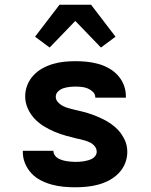

<svg xmlns="http://www.w3.org/2000/svg" viewBox="-20 -788 640 816"><path d="M299 8Q274 8 249 5.5Q224 3 200 -3.5Q176 -10 153.5 -21.5Q131 -33 114 -51Q97 -69 87 -92.5Q77 -116 77 -141V-147H207V-146Q207 -137 212.5 -128.5Q218 -120 226 -115.5Q234 -111 243 -108Q252 -105 261.5 -103.5Q271 -102 280.5 -101Q290 -100 299 -100Q308 -100 317.5 -100.5Q327 -101 336 -102.5Q345 -104 354 -106.5Q363 -109 371.5 -113.5Q380 -118 385.5 -126Q391 -134 391 -143Q391 -156 382.5 -166.5Q374 -177 362.5 -182.5Q351 -188 338.5 -191.5Q326 -195 313 -198H311Q286 -204 261 -211Q236 -218 212 -228Q188 -238 165.5 -252Q143 -266 125.5 -285Q108 -304 97.5 -328.5Q87 -353 87 -378Q87 -403 96 -426Q105 -449 121.5 -467Q138 -485 159.5 -497Q181 -509 204.5 -516Q228 -523 252.5 -525.5Q277 -528 301 -528Q325 -528 349.5 -525.5Q374 -523 397.5 -516.5Q421 -510 442.5 -498Q464 -486 480.5 -468Q497 -450 506 -427Q515 -404 515 -379V-373H385V-374Q385 -388 375 -397.5Q365 -407 353 -412Q341 -417 327.5 -418.5Q314 -420 301 -420Q288 -420 275 -418.5Q262 -417 249.5 -413Q237 -409 227 -399.5Q217 -390 217 -377Q217 -364 226 -354Q235 -344 246.5 -338Q258 -332 270.5 -328.5Q283 -325 295.5 -322Q308 -319 321 -316Q334 -313 346.5 -309.5Q359 -306 371 -301.5Q383 -297 395 -292Q407 -287 419 -281Q431 -275 442 -268Q453 -261 463 -253Q473 -245 482 -235.5Q491 -226 498 -215Q505 -204 510.5 -192.5Q516 -181 518.5 -168Q521 -155 521 -142Q521 -117 511.5 -93.5Q502 -70 484.5 -52Q467 -34 444.5 -22Q422 -10 398 -3.5Q374 3 349 5.5Q324 8 299 8ZM191 -586 129 -632 233 -768H367L471 -632L409 -586L300 -699Z"/></svg>

Font: Iosevka Extrabold Extended
Style: Regular
Weight: 800
Width: 7
Monospace: yes
Designer: Belleve Invis
Foundry: Belleve Invis
Version: Version 32.5.0; ttfautohint (v1.8.4)